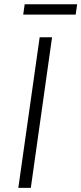

<svg xmlns="http://www.w3.org/2000/svg" viewBox="-20 -902 390 922"><path d="M68 0 170.5 -723H230L128 0ZM91.5 -832 98.5 -881.5H350.5L343.5 -832Z"/></svg>

Font: Public Sans ExtraLight
Style: Italic
Weight: 200
Italic angle: -8°
Designer: The Public Sans project authors (U.S. Web Design System). Libre Franklin designed by Pablo Impallari and Rodrigo Fuenzal
Version: Version 1.007; ttfautohint (v1.8.1) -l 8 -r 50 -G 200 -x 14 